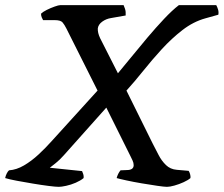

<svg xmlns="http://www.w3.org/2000/svg" viewBox="-58 -724 867 744"><path d="M170 0Q158 0 130.5 -3.5Q103 -7 70 -12.5Q37 -18 7.5 -23.5Q-22 -29 -38 -34Q-36 -44 -31.5 -52.5Q-27 -61 -23 -64Q6 -66 35 -83Q64 -100 91.5 -125.5Q119 -151 143 -178L320 -373L199 -614Q192 -628 184.5 -637Q177 -646 154 -646H109Q107 -649 104 -656Q101 -663 101 -671Q108 -678 123 -685.5Q138 -693 153.5 -698.5Q169 -704 175 -704H421Q423 -700 426.5 -689.5Q430 -679 429 -664L372 -654Q353 -651 338 -640Q323 -629 321 -614Q320 -597 330 -576L399 -440Q421 -466 450.5 -502.5Q480 -539 513 -578Q546 -617 577.5 -650.5Q609 -684 635 -704H780Q784 -697 787 -687Q790 -677 788 -667L738 -653Q691 -640 649 -607.5Q607 -575 569 -533.5Q531 -492 497 -449.5Q463 -407 432 -373L534 -167Q545 -146 556.5 -123.5Q568 -101 585 -84.5Q602 -68 627 -66L673 -62Q676 -58 678.5 -49.5Q681 -41 680 -34Q671 -26 653.5 -18Q636 -10 618 -5Q600 0 589 0Q579 0 551.5 -4Q524 -8 491.5 -13.5Q459 -19 431.5 -25Q404 -31 394 -34Q399 -52 409 -64L433 -65Q460 -65 460 -84Q460 -93 455.5 -102.5Q451 -112 447 -120L354 -307L189 -122Q173 -104 158.5 -92.5Q144 -81 135 -74L260 -61Q262 -57 264.5 -49.5Q267 -42 266 -34Q254 -24 235.5 -16Q217 -8 198.5 -4Q180 0 170 0Z"/></svg>

Font: Texturina SemiBold
Style: Italic
Weight: 600
Italic angle: -11°
Designer: Guillermo Torres Carreño
Foundry: Omnibus-Type
Version: Version 1.002; ttfautohint (v1.8.3)